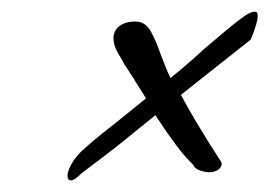

<svg xmlns="http://www.w3.org/2000/svg" viewBox="-20 -386 463 330"><path d="M102 -76Q96 -76 96 -84Q96 -91 102 -102.5Q108 -114 119 -125Q136 -141 164.5 -163.5Q193 -186 231 -217L212 -247Q210 -251 207.5 -254.5Q205 -258 203 -261Q201 -265 198.5 -268.5Q196 -272 194 -275Q190 -283 186.5 -288.5Q183 -294 181 -298Q175 -310 175 -320Q175 -333 185 -341Q195 -349 213 -349Q230 -349 239.5 -331.5Q249 -314 256 -293Q260 -283 264 -272.5Q268 -262 273 -252Q287 -263 302 -276Q317 -289 331 -302Q351 -319 369.5 -334.5Q388 -350 401 -359Q412 -366 418 -366Q423 -366 423 -359Q423 -347 411 -318L291 -223Q302 -202 319 -173.5Q336 -145 360 -108L361 -106V-105Q361 -98 354.5 -94Q348 -90 340 -90Q331 -90 322.5 -93.5Q314 -97 312 -103Q298 -116 282 -137.5Q266 -159 247 -188L194 -145Q178 -132 159.5 -118Q141 -104 120 -88Q108 -76 102 -76Z"/></svg>

Font: Birthstone Bounce Medium
Style: Regular
Weight: 500
Designer: Robert E. Leuschke
Foundry: Rob Leuschke
Version: Version 1.010; ttfautohint (v1.8.3)